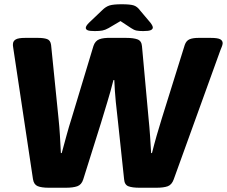

<svg xmlns="http://www.w3.org/2000/svg" viewBox="-20 -880 1066 902"><path d="M210 2Q175 2 157 -5.5Q139 -13 135 -38L44 -643Q43 -652 41.5 -660Q40 -668 41 -675Q42 -688 54.5 -695Q67 -702 98 -702H159Q185 -702 201 -696.5Q217 -691 220 -669L255 -323Q259 -285 261.5 -244Q264 -203 266 -161H270Q281 -201 292.5 -243.5Q304 -286 316 -323L419 -664Q427 -688 446.5 -695.5Q466 -703 501 -702H573Q607 -702 626 -695Q645 -688 647 -663L678 -323Q682 -285 685 -241.5Q688 -198 690 -161H694Q704 -201 716 -243Q728 -285 740 -323L848 -669Q855 -689 870.5 -695.5Q886 -702 912 -702H970Q1004 -702 1015.5 -695Q1027 -688 1026 -675Q1025 -668 1022 -660.5Q1019 -653 1015 -643L796 -37Q787 -12 768 -5Q749 2 714 2H636Q601 2 583 -5Q565 -12 563 -38L535 -301Q529 -350 524 -401.5Q519 -453 517 -504H513Q500 -452 484 -400Q468 -348 454 -301L371 -37Q363 -12 343 -5Q323 2 289 2ZM425 -734Q400 -734 391.5 -738Q383 -742 383 -749Q383 -758 398 -773L460 -832Q477 -849 495 -854.5Q513 -860 552 -860Q592 -860 608.5 -854.5Q625 -849 638 -831L687 -773Q693 -765 695.5 -759.5Q698 -754 698 -751Q698 -743 688.5 -738.5Q679 -734 653 -734Q633 -734 621 -736.5Q609 -739 596 -748L546 -781L490 -748Q474 -739 460.5 -736.5Q447 -734 425 -734Z"/></svg>

Font: Asap Semi Expanded Semi Expanded ExtraBold
Style: Italic
Weight: 800
Width: 6
Italic angle: -6°
Designer: Pablo Cosgaya
Foundry: Omnibus-Type
Version: Version 3.001; ttfautohint (v1.8.4.7-5d5b)